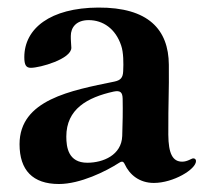

<svg xmlns="http://www.w3.org/2000/svg" viewBox="-20 -465 530 500"><path d="M133.5 14.2C188.9 14.2 256 -18.8 290.5 -41.2C293.3 -43 295.5 -44 297.6 -44C300.8 -44 302.9 -41.5 304.7 -37.6C317.5 -9.6 343.4 11.4 380.7 11.4C431.5 11.4 490.4 -24.1 490.4 -45.5C490.4 -49 488.6 -52.6 483.3 -52.6C478.7 -52.6 468.4 -44 454.5 -44C429.7 -44 418.7 -64.6 418.3 -114.3C418 -206 420.5 -223.4 419.7 -296.5C419 -388.1 366.5 -446 235.8 -445.3C111.2 -444.6 43.3 -391 43.3 -316.1C43.3 -295.1 48.3 -288.4 60.4 -288.4C84.5 -288.4 165.8 -311.4 165.8 -340.6C165.5 -348.7 164.1 -361.9 164.4 -371.4C164.4 -392.8 177.9 -412.6 210.9 -412.6C248.2 -412.6 280.9 -390.3 295.5 -346.6C301.8 -328.5 301.8 -300.1 300.8 -279.8C300.1 -262.8 294.4 -256 277.7 -252.5C165.1 -229.4 30.9 -205.3 30.9 -89.5C30.9 -22 65 14.2 133.5 14.2ZM152.7 -109.4C152.7 -180.8 207 -211.3 276.3 -226.6C293 -229.8 299 -225.1 299.4 -208.1C300.1 -175.8 299.4 -143.1 298.3 -110.8C296.5 -61.1 248.6 -41.2 207.4 -41.2C157.7 -41.2 152.7 -81.7 152.7 -109.4Z"/></svg>

Font: Margiela Serif Semibold
Style: Regular
Weight: 600
Designer: Andreas Faust, Stefan Endress
Version: Version 1.002;FEAKit 1.0